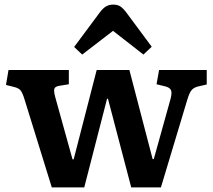

<svg xmlns="http://www.w3.org/2000/svg" viewBox="-20 -814 925 834"><path d="M205 0 86 -384Q78 -410 70 -420.5Q62 -431 42 -436L6 -445L17 -510H279V-448L236 -441Q219 -438 216 -428Q213 -418 220 -392L295 -122H300L400 -510H542L643 -123H648L721 -385Q728 -412 722.5 -423Q717 -434 697 -439L660 -448L671 -510H878V-447L843 -439Q824 -435 813.5 -424Q803 -413 793 -379L679 0H550L449 -385H445L346 0ZM337 -577 302 -610 415 -762Q429 -780 442 -787Q455 -794 472 -794Q492 -794 504.5 -785Q517 -776 533 -754L639 -611L603 -577L471 -680Z"/></svg>

Font: Literata 12pt SemiBold
Style: Regular
Weight: 600
Designer: Latin by Veronika Burian and Jose Scaglione. Greek by Irene Vlachou. Cyrillic by Vera Evstafieva.
Foundry: TypeTogether
Version: Version 3.002